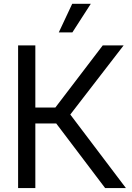

<svg xmlns="http://www.w3.org/2000/svg" viewBox="-20 -959 674 979"><path d="M72.3 -727.5H160.2V-410.6H262.2L503.9 -727.5H610.4L338.4 -375L622.1 0H516.1L266.6 -329.6H160.2V0H72.3ZM348.1 -939.5H442.9L349.1 -793.9H279.8Z"/></svg>

Font: Intratopia Thin
Style: Regular
Weight: 100
Designer: Rasmus Andersson
Foundry: rsms
Version: Version 3.000;Glyphs 3.2.3 (3260)